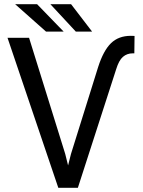

<svg xmlns="http://www.w3.org/2000/svg" viewBox="-20 -890 678 910"><path d="M256.3 0 15.6 -710.9H117.7L289.1 -160.6L302.7 -106L316.4 -160.2L445.3 -572.8Q470.2 -650.4 506.1 -685.3Q542 -720.2 600.1 -720.2L617.7 -719.7L616.7 -637.2H608.9Q582 -637.2 562.7 -620.6Q543.5 -604 530.8 -562.5L349.1 0ZM51.8 -870.1H155.8L281.7 -740.2H198.2ZM218.8 -870.1H316.9L416.5 -740.2H339.4Z"/></svg>

Font: Bert Sans Medium
Style: Regular
Weight: 500
Designer: Christian Robertson, Adam Twardoch, & Cristiano Sobral
Foundry: Google
Version: Version 12.135;January 10, 2020;FontCreator 12.0.0.2547 64-b